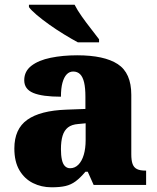

<svg xmlns="http://www.w3.org/2000/svg" viewBox="-20 -786 666 816"><path d="M199 10Q156 10 120 -8Q84 -26 62.5 -62.5Q41 -99 41 -155Q41 -238 96 -277Q151 -316 262 -320L343 -323V-375Q343 -412 337.5 -435.5Q332 -459 320.5 -470.5Q309 -482 291 -482Q275 -482 263.5 -470Q252 -458 245.5 -434.5Q239 -411 239 -375Q160 -375 121.5 -391Q83 -407 83 -445Q83 -483 113.5 -506.5Q144 -530 195.5 -540.5Q247 -551 308 -551Q423 -551 480.5 -513.5Q538 -476 538 -383V-131Q538 -104 543.5 -89Q549 -74 562 -67.5Q575 -61 597 -61H601V0H378L353 -56H343Q321 -30 301.5 -15.5Q282 -1 258.5 4.5Q235 10 199 10ZM278 -71Q298 -71 313 -86Q328 -101 336 -128Q344 -155 344 -191V-262L313 -259Q285 -257 269 -244.5Q253 -232 246 -209Q239 -186 239 -152Q239 -126 243 -107.5Q247 -89 256 -80Q265 -71 278 -71ZM311 -606Q285 -620 253 -639.5Q221 -659 190 -681Q159 -703 135.5 -723Q112 -743 103 -756V-766H297Q308 -744 327 -717Q346 -690 366.5 -664Q387 -638 401 -619V-606Z"/></svg>

Font: Noto Serif Khmer Black
Style: Regular
Weight: 900
Version: Version 2.003